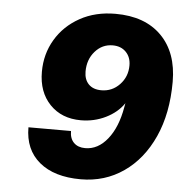

<svg xmlns="http://www.w3.org/2000/svg" viewBox="-50 -708 730 764"><g transform="rotate(5 315.5 -326.0)"><path d="M631 -410Q631 -284 588.5 -190Q546 -96 471 -44Q396 8 300 8Q194 8 134.5 -41.5Q75 -91 75 -180H245Q245 -150 261.5 -133.5Q278 -117 307 -117Q358 -117 396 -164.5Q434 -212 448 -293Q450 -302 451 -309Q425 -271 379 -248.5Q333 -226 280 -226Q203 -226 156 -275Q109 -324 109 -405Q109 -476 143.5 -534Q178 -592 239.5 -626Q301 -660 381 -660Q499 -660 565 -593.5Q631 -527 631 -410ZM454 -460Q454 -493 434 -513.5Q414 -534 381 -534Q339 -534 310.5 -501.5Q282 -469 282 -421Q282 -389 300 -370.5Q318 -352 351 -352Q394 -352 424 -383.5Q454 -415 454 -460Z"/></g></svg>

Font: Overused Grotesk ExtraBold
Style: Italic
Weight: 800
Italic angle: -10°
Version: Version 0.003